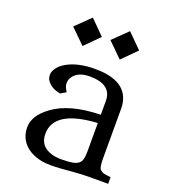

<svg xmlns="http://www.w3.org/2000/svg" viewBox="-157 -987 979 1112"><g transform="rotate(20 332.0 -431.5)"><path d="M217.8 -499Q209.5 -483.9 209.5 -464.1Q209.5 -444.3 228 -416.5L194.8 -396.5Q137.2 -406.2 111.3 -444.8Q102.1 -458 102.1 -479Q102.1 -500 119.1 -522.7Q136.2 -545.4 167 -562.5Q234.4 -599.6 336.9 -599.6Q503.9 -599.6 544.4 -502.9Q557.1 -472.7 557.1 -436V-129.9Q557.1 -73.2 567.9 -61.8Q578.6 -50.3 594 -46.9Q609.4 -43.5 635.3 -41V0H514.2Q478 0 431.6 3.9Q336.4 12.7 285.2 12.7Q233.9 12.7 194.8 -1Q155.8 -14.6 130.9 -37.1Q82.5 -80.6 82.5 -147.9Q82.5 -220.7 167 -282.2Q268.6 -357.4 458.5 -361.3V-446.8Q458.5 -548.3 323.2 -548.3Q246.1 -548.3 217.8 -499ZM458.5 -310.5H459.5L458.5 -311ZM458.5 -310.5Q194.3 -294.9 194.3 -147.9Q194.3 -70.3 272.9 -47.9Q297.4 -40.5 334 -40.5Q370.6 -40.5 396.2 -44.7Q421.9 -48.8 435.8 -59.6Q449.7 -70.3 454.1 -89.1Q458.5 -107.9 458.5 -137.7ZM362.8 -787.1 452.1 -874.5 539.6 -787.1 452.1 -699.2ZM133.3 -787.1 222.7 -874.5 310.1 -787.1 222.7 -699.2Z"/></g></svg>

Font: Metamorphous
Style: Regular
Weight: 400
Designer: James Grieshaber
Foundry: James Grieshaber
Version: Version 1.001